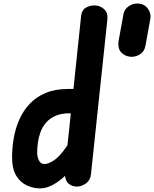

<svg xmlns="http://www.w3.org/2000/svg" viewBox="-20 -1034 854 1064"><path d="M201.5 10Q165.5 10 129.8 -6Q94 -22 70.5 -59.5Q47 -97 47 -161.5Q47 -214.5 56.2 -268.5Q65.5 -322.5 87 -371.2Q108.5 -420 144.2 -458.2Q180 -496.5 232.8 -518.8Q285.5 -541 358 -541H387L429.5 -945.5Q433 -978 455 -991Q477 -1004 502 -1004Q534.5 -1004 556.8 -983.5Q579 -963 575 -926L484 -67.5Q480.5 -34.5 455.8 -17.2Q431 0 406 0Q383.5 0 364.2 -13.2Q345 -26.5 341 -55L340.5 -59.5Q310.5 -30.5 274 -10.2Q237.5 10 201.5 10ZM226.5 -125Q248 -125 280.2 -146.2Q312.5 -167.5 354 -229.5L372.5 -406H364.5Q317.5 -406 285.8 -391.5Q254 -377 234 -353Q214 -329 203.8 -300.2Q193.5 -271.5 189.8 -242.2Q186 -213 186 -188.5Q186 -164 196 -144.5Q206 -125 226.5 -125ZM701.5 -719.5Q670 -723.5 651.2 -744.2Q632.5 -765 636.5 -803L663.5 -951.5Q668 -982 691.5 -998.2Q715 -1014.5 740 -1014.5Q778 -1014.5 798.5 -987.2Q819 -960 813 -929L786 -780.5Q780 -747.5 754.5 -732.2Q729 -717 701.5 -719.5Z"/></svg>

Font: Edu NSW ACT Hand Pre
Style: Regular
Weight: 400
Designer: Tina and Corey Anderson, Eben Sorkin, Mirko Velimirovic
Foundry: Sorkin Type Co.
Version: Version 2.000